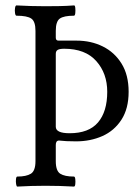

<svg xmlns="http://www.w3.org/2000/svg" viewBox="-20 -686 515 709"><path d="M44 3Q41 3 39.5 -6Q38 -15 39 -24.5Q40 -34 44 -34Q77 -34 94 -44.5Q111 -55 111 -91V-572Q111 -607 95.5 -617.5Q80 -628 41 -628Q37 -628 35.5 -637.5Q34 -647 35.5 -656.5Q37 -666 41 -666Q94 -663 147 -663Q173 -663 200 -663.5Q227 -664 253 -666Q257 -667 258 -657Q259 -647 258 -637.5Q257 -628 253 -628Q216 -628 201 -617.5Q186 -607 186 -572V-547Q186 -536 196 -536H263Q316 -536 359.5 -514.5Q403 -493 429 -451Q455 -409 455 -347Q455 -285 428.5 -244Q402 -203 358 -183.5Q314 -164 261 -164Q222 -164 198 -167Q186 -167 186 -151V-91Q186 -55 202.5 -44.5Q219 -34 253 -34Q257 -34 258 -24.5Q259 -15 258 -6Q257 3 253 3Q201 0 148 0Q95 0 44 3ZM237 -194Q308 -194 342 -234Q376 -274 376 -347Q376 -415 335.5 -460.5Q295 -506 217 -506Q201 -506 193.5 -502Q186 -498 186 -487V-218Q186 -194 237 -194Z"/></svg>

Font: Junicode Two Beta Condensed
Style: Regular
Weight: 400
Width: 3
Designer: Peter S. Baker
Foundry: Briery Creek Software
Version: Version 1.053; ttfautohint (v1.8.4)